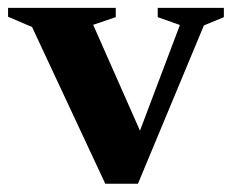

<svg xmlns="http://www.w3.org/2000/svg" viewBox="-29 -452 582 476"><path d="M476.5 -389 313 3.5H232L50.5 -385L-9 -410.5V-432.5H258V-409.5L202 -390.5L318 -128L417 -390L362 -409.5V-432.5H526V-409.5Z"/></svg>

Font: Newsreader 16pt
Style: Bold
Weight: 700
Designer: Hugues Gentile
Foundry: Production Type
Version: Version 1.003; ttfautohint (v1.8.3)